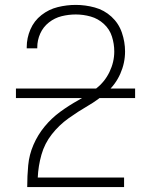

<svg xmlns="http://www.w3.org/2000/svg" viewBox="-20 -763 616 783"><path d="M91 0H486V-39H134Q136 -86 149 -132Q162 -178 191.5 -215.5Q221 -253 259.5 -280.5Q298 -308 338.5 -331.5Q379 -355 415 -386.5Q451 -418 470.5 -462Q490 -506 490 -553Q490 -592 477 -630Q464 -668 434.5 -695Q405 -722 366.5 -732.5Q328 -743 289 -743Q252 -743 215.5 -734Q179 -725 149 -701.5Q119 -678 104 -643Q89 -608 89 -571V-566H132V-570Q132 -599 144 -626Q156 -653 179.5 -671.5Q203 -690 231.5 -697Q260 -704 289 -704Q320 -704 350 -695.5Q380 -687 403.5 -665.5Q427 -644 436.5 -614Q446 -584 446 -553Q446 -510 426.5 -469.5Q407 -429 372 -402Q337 -375 299 -354Q261 -333 225.5 -307Q190 -281 162 -247Q134 -213 116.5 -172.5Q99 -132 95 -88.5Q91 -45 91 -1ZM45 -363H531V-402H45Z"/></svg>

Font: Iosevka Sparkle Extralight
Style: Regular
Weight: 200
Designer: Belleve Invis
Foundry: Belleve Invis
Version: Version 4.5.0; ttfautohint (v1.8.3)